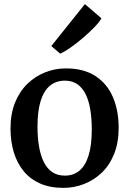

<svg xmlns="http://www.w3.org/2000/svg" viewBox="-20 -901 628 932"><path d="M31 -277.5Q31 -349 53.2 -403.5Q75.5 -458 113.8 -494.8Q152 -531.5 200 -550.2Q248 -569 299.5 -569Q386 -569 443 -532Q500 -495 528 -429.8Q556 -364.5 556 -280.5Q556 -208.5 534 -153.8Q512 -99 473.8 -62.5Q435.5 -26 387.5 -7.5Q339.5 11 287.5 11Q223 11 174.8 -10.2Q126.5 -31.5 94.8 -70.2Q63 -109 47 -161.8Q31 -214.5 31 -277.5ZM295 -48.5Q337 -48.5 366 -73Q395 -97.5 410.2 -147Q425.5 -196.5 425.5 -271.5Q425.5 -324.5 418.5 -368Q411.5 -411.5 396 -443.2Q380.5 -475 355.5 -492.2Q330.5 -509.5 294.5 -509.5Q252.5 -509.5 222.8 -485.2Q193 -461 177.5 -411.5Q162 -362 162 -286.5Q162 -233.5 169.5 -189.8Q177 -146 192.8 -114.2Q208.5 -82.5 233.8 -65.5Q259 -48.5 295 -48.5ZM271.5 -641 229 -677.5 392 -881 472.5 -812Q461.5 -793 436.8 -767.5Q412 -742 381.5 -716Q351 -690 322 -669.8Q293 -649.5 273 -641Z"/></svg>

Font: Merriweather 20pt SemiBold
Style: Regular
Weight: 600
Version: Version 2.100